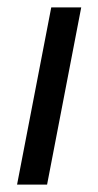

<svg xmlns="http://www.w3.org/2000/svg" viewBox="-20 -500 266 520"><path d="M107.5 0H26.2L118.8 -480H200Z"/></svg>

Font: Cambay
Style: Italic
Weight: 400
Italic angle: -11°
Designer: Pooja Saxena
Foundry: Pooja Saxena
Version: Version 1.019;PS 001.019;hotconv 1.0.70;makeotf.lib2.5.58329